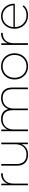

<svg xmlns="http://www.w3.org/2000/svg" viewBox="1566 -2130 566 3739"><g transform="rotate(-90 1849.5 -260.0)"><path d="M111 0V-519H143V-394Q166 -456 217 -489.5Q268 -523 345 -523V-490Q338 -490 336 -490Q245 -490 194.5 -433Q144 -376 144 -276V0Z M708 3Q609 3 551 -52Q493 -107 493 -214V-519H526V-216Q526 -123 574 -75Q622 -27 709 -27Q802 -27 856 -85Q910 -143 910 -239V-519H943V0H911V-125Q887 -65 834.5 -31Q782 3 708 3Z M1165 0V-519H1197V-394Q1222 -453 1275 -488Q1328 -523 1403 -523Q1478 -523 1528.5 -487.5Q1579 -452 1597 -382Q1620 -446 1675.5 -484.5Q1731 -523 1811 -523Q1905 -523 1960 -467.5Q2015 -412 2015 -305V0H1982V-303Q1982 -396 1936.5 -444Q1891 -492 1809 -492Q1715 -492 1660.5 -434Q1606 -376 1606 -280V0H1573V-303Q1573 -396 1527.5 -444Q1482 -492 1401 -492Q1307 -492 1252.5 -434Q1198 -376 1198 -280V0Z M2427 3Q2354 3 2296.5 -30.5Q2239 -64 2205.5 -123.5Q2172 -183 2172 -260Q2172 -337 2205.5 -396Q2239 -455 2296.5 -489Q2354 -523 2427 -523Q2500 -523 2558 -489Q2616 -455 2649 -396Q2682 -337 2682 -260Q2682 -183 2649 -123.5Q2616 -64 2558 -30.5Q2500 3 2427 3ZM2427 -27Q2491 -27 2541 -56.5Q2591 -86 2620 -138.5Q2649 -191 2649 -260Q2649 -329 2620 -381.5Q2591 -434 2541 -463Q2491 -492 2427 -492Q2364 -492 2313.5 -463Q2263 -434 2234 -381.5Q2205 -329 2205 -260Q2205 -191 2234 -138.5Q2263 -86 2313.5 -56.5Q2364 -27 2427 -27Z M2845 0V-519H2877V-394Q2900 -456 2951 -489.5Q3002 -523 3079 -523V-490Q3072 -490 3070 -490Q2979 -490 2928.5 -433Q2878 -376 2878 -276V0Z M3423 3Q3346 3 3287 -30.5Q3228 -64 3194 -123.5Q3160 -183 3160 -260Q3160 -337 3192 -396Q3224 -455 3279 -489Q3334 -523 3404 -523Q3473 -523 3528 -490Q3583 -457 3615 -398.5Q3647 -340 3647 -264Q3647 -261 3647 -255H3192Q3193 -187 3223 -136Q3253 -85 3305 -56Q3357 -27 3423 -27Q3474 -27 3519.5 -46Q3565 -65 3595 -104L3616 -82Q3581 -40 3530.5 -18.5Q3480 3 3423 3ZM3192 -282H3616Q3612 -343 3583.5 -390.5Q3555 -438 3508.5 -465.5Q3462 -493 3404 -493Q3345 -493 3298.5 -465.5Q3252 -438 3224 -390.5Q3196 -343 3192 -282Z"/></g></svg>

Font: Montserrat ExtraLight
Style: Regular
Weight: 200
Designer: Julieta Ulanovsky
Foundry: Julieta Ulanovsky
Version: Version 9.000; ttfautohint (v1.8.4.7-5d5b)